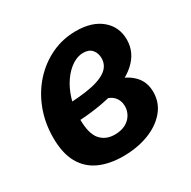

<svg xmlns="http://www.w3.org/2000/svg" viewBox="-131 -673 805 811"><g transform="rotate(-30 272.0 -267.5)"><path d="M247.6 12Q181.1 12 132.1 -10.2Q83 -32.4 56.3 -79.9Q29.5 -127.4 29.5 -203.3Q29.5 -275.5 53.2 -337.9Q76.9 -400.3 119.2 -447.1Q161.6 -493.9 217.3 -520.2Q273.1 -546.5 337.1 -546.5Q415.3 -546.5 460.8 -508.3Q506.3 -470 506.3 -408.1Q506.3 -344.5 455.9 -299.7Q405.6 -254.9 310.1 -232Q214.5 -209.1 79.1 -209.1L91.2 -293.8Q182.3 -293.8 245.7 -302.9Q309.1 -311.9 341.8 -333.8Q374.5 -355.7 374.5 -393.2Q374.5 -417.7 360.4 -434.6Q346.2 -451.4 317.4 -451.4Q290.7 -451.4 264.2 -434.1Q237.6 -416.8 215.4 -385.4Q193.2 -354 179.9 -311Q166.6 -268 166.6 -216.4Q166.6 -144.7 192.2 -114.9Q217.8 -85.1 261.7 -85.1Q293.3 -85.1 314.5 -96.3Q335.8 -107.6 347.2 -126.7Q358.7 -145.8 358.7 -168.2Q358.7 -196.9 339.9 -216.7Q321.1 -236.4 282.7 -238.2L296.8 -298.7Q353.9 -296.4 398.1 -280.7Q442.3 -265 467.6 -234.8Q492.9 -204.5 492.5 -158.8Q492.1 -106.9 458.9 -68.2Q425.7 -29.5 370.5 -8.7Q315.2 12 247.6 12Z"/></g></svg>

Font: Bitter Thin
Style: Italic
Weight: 100
Italic angle: -9°
Designer: Sol Matas, and Bitter project Authors
Foundry: Sol Matas
Version: Version 2.002